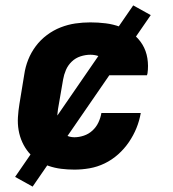

<svg xmlns="http://www.w3.org/2000/svg" viewBox="-20 -621 640 712"><path d="M256 8Q231 8 207 5Q183 2 161 -5.5Q139 -13 120 -25.5Q101 -38 86.5 -55.5Q72 -73 62.5 -94Q53 -115 49 -138.5Q45 -162 46.5 -186.5Q48 -211 52 -235L70 -345Q74 -373 84.5 -399.5Q95 -426 112.5 -449.5Q130 -473 154 -491Q178 -509 205 -519.5Q232 -530 259.5 -534Q287 -538 315 -538Q344 -538 372 -534.5Q400 -531 425.5 -521.5Q451 -512 472.5 -495.5Q494 -479 508 -456Q522 -433 526.5 -405Q531 -377 527 -349Q526 -347 526 -345.5Q526 -344 525 -342H380Q380 -342 380 -343Q380 -344 380 -344Q383 -359 380 -374Q377 -389 367.5 -399Q358 -409 344 -413.5Q330 -418 315 -418Q297 -418 278.5 -412Q260 -406 246 -392.5Q232 -379 224.5 -361.5Q217 -344 214 -326L195 -216Q192 -197 192.5 -179Q193 -161 200 -145Q207 -129 222.5 -120.5Q238 -112 256 -112Q273 -112 291 -118Q309 -124 323 -137Q337 -150 345 -167Q353 -184 356 -202H502Q497 -173 486 -146Q475 -119 458 -94Q441 -69 418 -48.5Q395 -28 368 -15Q341 -2 312.5 3Q284 8 256 8ZM101 71 36 35 474 -601 539 -565Z"/></svg>

Font: Iosevka Curly HvExObl
Style: Regular
Weight: 900
Width: 7
Italic angle: -9°
Monospace: yes
Designer: Belleve Invis
Foundry: Belleve Invis
Version: Version 11.1.0; ttfautohint (v1.8.3)